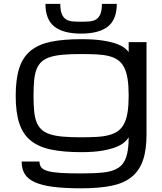

<svg xmlns="http://www.w3.org/2000/svg" viewBox="-20 -784 852 1009"><path d="M218.8 -763.7Q218.8 -681.6 265.6 -644.5Q312.5 -607.4 406.2 -607.4Q500 -607.4 546.9 -644.5Q593.8 -681.6 593.8 -763.7H515.6Q515.6 -728.5 507.3 -709.5Q499 -690.4 484.4 -681.6Q469.7 -672.9 449.7 -671.4Q429.7 -669.9 406.2 -669.9Q382.8 -669.9 362.8 -671.4Q342.8 -672.9 328.1 -681.6Q313.5 -690.4 305.2 -709.5Q296.9 -728.5 296.9 -763.7ZM406.2 -500Q351.6 -500 311.8 -496.6Q272 -493.2 244.1 -484.4Q216.3 -475.6 199 -460Q181.6 -444.3 172.1 -419.9Q162.6 -395.5 159.4 -361.1Q156.2 -326.7 156.2 -280.3Q156.2 -234.4 159.4 -200.4Q162.6 -166.5 172.1 -142.3Q181.6 -118.2 199 -102.5Q216.3 -86.9 244.1 -78.1Q272 -69.3 311.8 -65.9Q351.6 -62.5 406.2 -62.5Q453.1 -62.5 489.7 -64.7Q526.4 -66.9 554.2 -74.5Q582 -82 601.3 -96.4Q620.6 -110.8 632.8 -135Q645 -159.2 650.6 -195.1Q656.2 -231 656.2 -281.7Q656.2 -332.5 650.6 -368.7Q645 -404.8 632.8 -429Q620.6 -453.1 601.3 -467.3Q582 -481.4 554.2 -488.8Q526.4 -496.1 489.7 -498Q453.1 -500 406.2 -500ZM750 -78.1Q750 3.9 731.4 58.1Q712.9 112.3 671.9 145.8Q630.9 179.2 565.4 192.4Q500 205.6 406.2 205.6Q318.4 205.6 258.5 197.8Q198.7 189.9 162.1 173.1Q125.5 156.2 109.6 129.6Q93.8 103 93.8 64.9H187.5Q187.5 84 197.5 96.2Q207.5 108.4 232.4 115.2Q257.3 122.1 299.6 124.8Q341.8 127.4 406.2 127.4Q476.6 127.4 524.4 122.3Q572.3 117.2 601.6 98.1Q630.9 79.1 643.6 40.5Q656.2 2 656.2 -62.5Q649.4 -50.8 634.5 -37.1Q619.6 -23.4 591.1 -11.7Q562.5 0 517.6 7.8Q472.7 15.6 406.2 15.6Q312.5 15.6 247.1 1.7Q181.6 -12.2 140.6 -45.9Q99.6 -79.6 81.1 -136.7Q62.5 -193.8 62.5 -280.3Q62.5 -368.2 81.1 -425.8Q99.6 -483.4 140.6 -517.1Q181.6 -550.8 247.1 -564.5Q312.5 -578.1 406.2 -578.1Q472.7 -578.1 517.6 -571.3Q562.5 -564.5 591.1 -554.2Q619.6 -543.9 634.5 -532Q649.4 -520 656.2 -510.3V-562.5H750Z"/></svg>

Font: Michroma
Style: Regular
Weight: 400
Version: Version 1.000